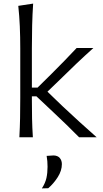

<svg xmlns="http://www.w3.org/2000/svg" viewBox="-20 -762 574 1066"><path d="M87.5 0Q90.5 -55.5 91.5 -107Q92.5 -158.5 92.5 -219.5V-494Q92.5 -557 90 -615.5Q87.5 -674 81.5 -729.5L164 -742Q160 -681.5 158.5 -620.2Q157 -559 157 -494V-275.5H188.5L266.5 -352.5Q302 -388 337.2 -424Q372.5 -460 405.5 -495.5H498.5Q450 -452 404.5 -408.8Q359 -365.5 315.5 -322.5L243.5 -253L326.5 -173Q372.5 -130 420 -86.5Q467.5 -43 516.5 0H419Q385 -34.5 349 -69.5Q313 -104.5 276 -139L182.5 -227H157V-211Q157 -153.5 158 -103.8Q159 -54 162.5 0ZM212.5 284Q231.5 254.5 237.8 226.2Q244 198 244 163.5Q244 148.5 242.8 133.2Q241.5 118 239 103.5L278 101Q301 102 312.2 115.5Q323.5 129 323.5 149.5Q323.5 185.5 300.8 221.2Q278 257 248 283Z"/></svg>

Font: Commissioner Flair Light
Style: Regular
Weight: 300
Designer: Kostas Bartsokas
Foundry: Kostas Bartsokas
Version: Version 1.000; ttfautohint (v1.8.3)